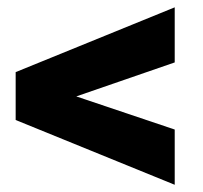

<svg xmlns="http://www.w3.org/2000/svg" viewBox="-20 -559 550 521"><path d="M187 -297.4 454.1 -207.5V-57.6L22.5 -233.4V-363.3L454.1 -539.1V-389.6Z"/></svg>

Font: Vazir Black FD
Style: Black-FD
Weight: 900
Designer: Saber Rastikerdar
Foundry: Saber Rastikerdar
Version: Version 30.0.0